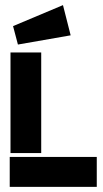

<svg xmlns="http://www.w3.org/2000/svg" viewBox="-20 -730 404 750"><path d="M31 -628 226 -710 256 -592 50 -556ZM21 -132V-525H141V-132ZM18 -117H358V0H18Z"/></svg>

Font: BroshK
Style: Medium
Weight: 500
Designer: gluk
Foundry: gluk
Version: Version 0.60